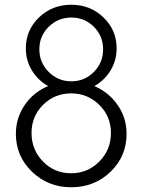

<svg xmlns="http://www.w3.org/2000/svg" viewBox="-20 -780 601 810"><path d="M378 -417Q440 -390 477 -336Q514 -282 514 -215Q514 -121 446.5 -55.5Q379 10 280 10Q183 10 115 -55.5Q47 -121 47 -215Q47 -282 84 -336.5Q121 -391 183 -417Q140 -441 114.5 -483Q89 -525 89 -576Q89 -653 144.5 -706.5Q200 -760 281 -760Q361 -760 416.5 -706.5Q472 -653 472 -576Q472 -525 446.5 -483Q421 -441 378 -417ZM376 -667Q337 -706 281 -706Q225 -706 185.5 -667Q146 -628 146 -572Q146 -516 185.5 -476.5Q225 -437 281 -437Q337 -437 376 -476.5Q415 -516 415 -572Q415 -628 376 -667ZM448 -219Q448 -289 399 -337.5Q350 -386 280 -386Q210 -386 161.5 -337.5Q113 -289 113 -219Q113 -148 161.5 -98.5Q210 -49 280 -49Q350 -49 399 -98.5Q448 -148 448 -219Z"/></svg>

Font: Oakes Grotesk Light
Style: Italic
Weight: 300
Italic angle: -8°
Designer: Samuel Oakes
Foundry: Samuel Oakes
Version: Version 1.000;PS 001.000;hotconv 1.0.88;makeotf.lib2.5.64775